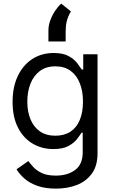

<svg xmlns="http://www.w3.org/2000/svg" viewBox="-20 -853 649 1088"><path d="M296.9 215.8Q236.3 215.8 192.6 200.4Q148.9 185.1 119.9 159.9Q90.8 134.8 73.7 106.4L140.6 59.6Q151.9 74.7 169.4 94Q187 113.3 217.3 127.7Q247.6 142.1 296.9 142.1Q362.8 142.1 405.8 110.1Q448.7 78.1 448.7 9.8V-101.1H441.9Q432.6 -85.9 415.8 -64.2Q398.9 -42.5 367.4 -25.4Q335.9 -8.3 282.7 -8.3Q216.8 -8.3 164.3 -39.6Q111.8 -70.8 81.5 -130.6Q51.3 -190.4 51.3 -275.4Q51.3 -359.4 80.6 -421.6Q109.9 -483.9 162.6 -518.3Q215.3 -552.7 284.2 -552.7Q337.4 -552.7 368.9 -535.2Q400.4 -517.6 417.2 -495.4Q434.1 -473.1 443.4 -459H451.7V-545.4H532.7V15.6Q532.7 85.9 501 130.1Q469.2 174.3 415.8 195.1Q362.3 215.8 296.9 215.8ZM293.9 -84Q344.2 -84 379.2 -106.9Q414.1 -129.9 432.1 -173.3Q450.2 -216.8 450.2 -276.9Q450.2 -335.9 432.4 -381.1Q414.6 -426.3 379.9 -451.7Q345.2 -477.1 293.9 -477.1Q240.7 -477.1 205.3 -450.2Q169.9 -423.3 152.3 -377.9Q134.8 -332.5 134.8 -276.9Q134.8 -220.2 152.8 -176.8Q170.9 -133.3 206.1 -108.6Q241.2 -84 293.9 -84ZM254.4 -618.2V-680.7Q254.4 -710.4 265.9 -740.2Q277.3 -770 294.2 -794.4Q311 -818.8 326.7 -832.5L381.8 -788.6Q364.7 -758.8 358.4 -732.9Q352.1 -707 352.1 -676.3V-618.2Z"/></svg>

Font: Sahel VF Regular
Style: Regular
Weight: 400
Foundry: Saber Rastikerdar (saber.rastikerdar@gmail.com)
Version: Version 3.4.0